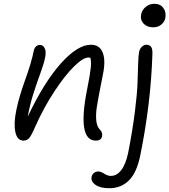

<svg xmlns="http://www.w3.org/2000/svg" viewBox="-20 -769 893 1012"><path d="M787.1 -625Q754.9 -625 736.6 -644.8Q718.3 -664.6 724.1 -693.8Q728.5 -716.8 748.3 -732.9Q768.1 -749 793 -749Q825.7 -749 841.6 -726.1Q857.4 -703.1 851.1 -672.9Q847.7 -654.8 830.8 -639.9Q814 -625 787.1 -625ZM484.9 -27.8Q384.8 -27.8 439.9 -301.8Q455.1 -377 458.5 -411.9Q461.9 -446.8 456.1 -464.8Q453.1 -465.8 445.8 -465.8Q418.5 -465.8 370.8 -419.4Q323.2 -373 266.8 -287.4Q210.4 -201.7 166 -102.1Q146.5 -56.6 134.5 -42.2Q122.6 -27.8 104 -27.8Q70.8 -27.8 61 -73Q51.3 -118.2 65.9 -188Q80.1 -257.8 113 -349.1Q146 -440.4 158.2 -502Q160.6 -515.1 169.4 -523.7Q178.2 -532.2 190.9 -532.2Q206.1 -532.2 215.3 -515.6Q224.6 -499 217.8 -465.8Q211.4 -433.1 194.1 -386.5Q176.8 -339.8 157.5 -280Q138.2 -220.2 126 -153.8Q211.9 -335.4 300.5 -434.3Q389.2 -533.2 459 -533.2Q504.9 -533.2 521.2 -492.2Q537.6 -451.2 522.9 -378.9Q493.7 -232.4 489.3 -198.7Q479.5 -119.6 502 -91.3Q503.9 -88.9 505.9 -86.9Q522 -70.8 518.1 -50.8Q513.2 -27.8 484.9 -27.8ZM556.2 223.1Q508.3 223.1 483.2 205.3Q458 187.5 462.9 163.1Q465.8 149.9 475.6 142.3Q485.4 134.8 499 134.8Q510.7 134.8 529.3 146.5Q547.9 158.2 564 158.2Q595.7 158.2 619.4 127.2Q643.1 96.2 655.8 35.2Q678.2 -78.6 690.7 -177.7Q703.1 -276.9 704.8 -330.8Q706.5 -384.8 708 -430.2Q709.5 -475.6 712.9 -494.1Q716.8 -513.2 728.3 -523.2Q739.7 -533.2 752 -533.2Q768.1 -533.2 776.4 -522.2Q784.7 -511.2 783.2 -481Q774.9 -224.6 720.2 45.9Q701.7 140.1 659.9 181.6Q618.2 223.1 556.2 223.1Z"/></svg>

Font: Shantell Sans Bouncy
Style: Italic
Weight: 300
Italic angle: -11.31°
Designer: Stephen Nixon, Anya Danilova, Shantell Martin
Foundry: Arrow Type
Version: Version 1.006;[9816181b4]